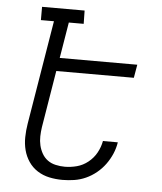

<svg xmlns="http://www.w3.org/2000/svg" viewBox="-53 -781 706 836"><g transform="rotate(5 300.0 -363.5)"><path d="M251 8Q221 8 193 2Q165 -4 141.5 -19Q118 -34 102.5 -57Q87 -80 80 -107Q73 -134 73.5 -163.5Q74 -193 79 -223L154 -677H97V-735H283L284 -677H219L193 -520H532L522 -462H183L142 -213Q139 -193 138.5 -172.5Q138 -152 142.5 -133Q147 -114 156.5 -97.5Q166 -81 181 -70Q196 -59 216 -54.5Q236 -50 256 -50Q282 -50 308.5 -57Q335 -64 357.5 -82Q380 -100 393.5 -124.5Q407 -149 412 -176H477Q473 -150 462.5 -125.5Q452 -101 436 -79Q420 -57 398.5 -39.5Q377 -22 352.5 -11Q328 0 302 4Q276 8 251 8Z"/></g></svg>

Font: Iosevka HT Light Extended
Style: Italic
Weight: 300
Width: 7
Italic angle: -9°
Monospace: yes
Designer: Belleve Invis
Foundry: Belleve Invis
Version: Version 32.3.0; ttfautohint (v1.8.4)